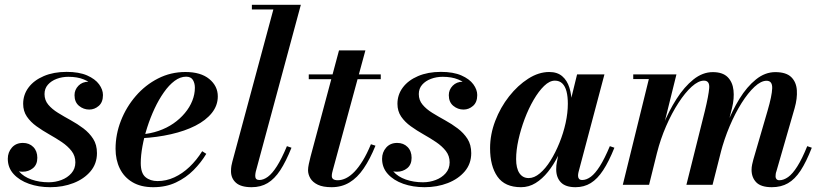

<svg xmlns="http://www.w3.org/2000/svg" viewBox="-20 -770 3426 800"><path d="M189.5 10Q141 10 100.8 -4.2Q60.5 -18.5 36.5 -45Q12.5 -71.5 12.5 -108.5Q12.5 -135.5 29.5 -155Q46.5 -174.5 75.5 -174.5Q102 -174.5 118.8 -157.5Q135.5 -140.5 135.5 -112.5Q135.5 -84 117.2 -69.2Q99 -54.5 74.5 -54.5Q57.5 -54.5 43.8 -61.2Q30 -68 21.8 -80Q13.5 -92 13.5 -108.5H40.5Q40.5 -77.5 59.5 -55.5Q78.5 -33.5 111.2 -22Q144 -10.5 183 -10.5Q210.5 -10.5 235.8 -20Q261 -29.5 277.5 -48.2Q294 -67 294 -93.5Q294 -120.5 278.2 -140.8Q262.5 -161 237.8 -177.8Q213 -194.5 185 -210.2Q157 -226 132.2 -243.8Q107.5 -261.5 92 -284.2Q76.5 -307 76.5 -337.5Q76.5 -375.5 99 -405.5Q121.5 -435.5 162.5 -453Q203.5 -470.5 257.5 -470.5Q309 -470.5 342.8 -455.8Q376.5 -441 392.8 -418.8Q409 -396.5 409 -374Q409 -344 391.5 -328.8Q374 -313.5 352 -313.5Q328 -313.5 309.2 -329Q290.5 -344.5 290.5 -373.5Q290.5 -396 306.8 -412.8Q323 -429.5 349 -429.5Q371.5 -429.5 389.8 -414Q408 -398.5 408 -374H384.5Q384.5 -393.5 370.2 -410.8Q356 -428 329.2 -439Q302.5 -450 265 -450Q239 -450 216.2 -441.5Q193.5 -433 179.5 -417Q165.5 -401 165.5 -378Q165.5 -352.5 181.2 -333.8Q197 -315 221.8 -299.8Q246.5 -284.5 274.8 -269Q303 -253.5 327.8 -234.8Q352.5 -216 368.2 -191.5Q384 -167 384 -132Q384 -88 357.2 -56.2Q330.5 -24.5 286.2 -7.2Q242 10 189.5 10Z M618.5 10Q567 10 532 -10.8Q497 -31.5 479.2 -67.8Q461.5 -104 461.5 -150Q461.5 -210 483.8 -267Q506 -324 545.8 -370Q585.5 -416 638.5 -443Q691.5 -470 752.5 -470Q816.5 -470 852 -440.8Q887.5 -411.5 887.5 -368.5Q887.5 -330.5 862.8 -299.5Q838 -268.5 794.2 -246.2Q750.5 -224 692.5 -210.8Q634.5 -197.5 568.5 -194V-210Q607 -213 641 -224.8Q675 -236.5 702.5 -255.5Q730 -274.5 750.2 -298.8Q770.5 -323 781.2 -350Q792 -377 792 -404.5Q792 -423 783.8 -436.8Q775.5 -450.5 755.5 -450.5Q731 -450.5 707.5 -433Q684 -415.5 662.8 -385.2Q641.5 -355 624 -317.5Q606.5 -280 593.5 -239.5Q580.5 -199 573.5 -160.5Q566.5 -122 566.5 -90.5Q566.5 -48.5 586.2 -32Q606 -15.5 636.5 -15.5Q672.5 -15.5 706.2 -31Q740 -46.5 769.5 -74.5Q799 -102.5 822.5 -140L839.5 -129Q818 -93 786.5 -61.2Q755 -29.5 713.2 -9.8Q671.5 10 618.5 10Z M1028.5 10Q984 10 963.2 -8.5Q942.5 -27 942.5 -56.5Q942.5 -69 944.2 -79Q946 -89 948 -96L1119 -730.5H1029.5V-750H1233.5L1045.5 -54Q1044.5 -49.5 1044 -45Q1043.5 -40.5 1043.5 -37Q1043.5 -20 1060.5 -20Q1078 -20 1096.2 -33.5Q1114.5 -47 1134 -77.8Q1153.5 -108.5 1175.5 -161L1194.5 -154.5Q1171.5 -97 1147.8 -60.8Q1124 -24.5 1095.2 -7.2Q1066.5 10 1028.5 10Z M1361.5 10Q1326 10 1304.5 -0.2Q1283 -10.5 1273.2 -27Q1263.5 -43.5 1263.5 -61Q1263.5 -71.5 1266.8 -87Q1270 -102.5 1274 -117.5L1392.5 -560H1502.5L1367 -62Q1365.5 -56.5 1364 -50Q1362.5 -43.5 1362.5 -36.5Q1362.5 -19 1387.5 -19Q1404 -19 1421.5 -27.5Q1439 -36 1456.5 -54Q1474 -72 1491.5 -100.5Q1509 -129 1525.5 -169L1544.5 -163Q1521.5 -106.5 1495.2 -68Q1469 -29.5 1436.2 -9.8Q1403.5 10 1361.5 10ZM1266.5 -440V-460H1566.5V-440Z M1749 10Q1700.5 10 1660.2 -4.2Q1620 -18.5 1596 -45Q1572 -71.5 1572 -108.5Q1572 -135.5 1589 -155Q1606 -174.5 1635 -174.5Q1661.5 -174.5 1678.2 -157.5Q1695 -140.5 1695 -112.5Q1695 -84 1676.8 -69.2Q1658.5 -54.5 1634 -54.5Q1617 -54.5 1603.2 -61.2Q1589.5 -68 1581.2 -80Q1573 -92 1573 -108.5H1600Q1600 -77.5 1619 -55.5Q1638 -33.5 1670.8 -22Q1703.5 -10.5 1742.5 -10.5Q1770 -10.5 1795.2 -20Q1820.5 -29.5 1837 -48.2Q1853.5 -67 1853.5 -93.5Q1853.5 -120.5 1837.8 -140.8Q1822 -161 1797.2 -177.8Q1772.5 -194.5 1744.5 -210.2Q1716.5 -226 1691.8 -243.8Q1667 -261.5 1651.5 -284.2Q1636 -307 1636 -337.5Q1636 -375.5 1658.5 -405.5Q1681 -435.5 1722 -453Q1763 -470.5 1817 -470.5Q1868.5 -470.5 1902.2 -455.8Q1936 -441 1952.2 -418.8Q1968.5 -396.5 1968.5 -374Q1968.5 -344 1951 -328.8Q1933.5 -313.5 1911.5 -313.5Q1887.5 -313.5 1868.8 -329Q1850 -344.5 1850 -373.5Q1850 -396 1866.2 -412.8Q1882.5 -429.5 1908.5 -429.5Q1931 -429.5 1949.2 -414Q1967.5 -398.5 1967.5 -374H1944Q1944 -393.5 1929.8 -410.8Q1915.5 -428 1888.8 -439Q1862 -450 1824.5 -450Q1798.5 -450 1775.8 -441.5Q1753 -433 1739 -417Q1725 -401 1725 -378Q1725 -352.5 1740.8 -333.8Q1756.5 -315 1781.2 -299.8Q1806 -284.5 1834.2 -269Q1862.5 -253.5 1887.2 -234.8Q1912 -216 1927.8 -191.5Q1943.5 -167 1943.5 -132Q1943.5 -88 1916.8 -56.2Q1890 -24.5 1845.8 -7.2Q1801.5 10 1749 10Z M2151 10Q2083.5 10 2052.8 -34Q2022 -78 2022 -152.5Q2022 -210 2043.5 -266.2Q2065 -322.5 2101.2 -368.5Q2137.5 -414.5 2181 -442.2Q2224.5 -470 2268.5 -470Q2302 -470 2322.5 -452.5Q2343 -435 2352.5 -404.8Q2362 -374.5 2362 -337Q2362 -308 2355.2 -271.2Q2348.5 -234.5 2335.8 -195.5Q2323 -156.5 2304.8 -119.8Q2286.5 -83 2263 -53.8Q2239.5 -24.5 2211.5 -7.2Q2183.5 10 2151 10ZM2183 -28Q2206 -28 2229.5 -47.8Q2253 -67.5 2273.8 -100.8Q2294.5 -134 2311 -174.8Q2327.5 -215.5 2336.8 -257.8Q2346 -300 2346 -338Q2346 -367.5 2340.5 -389Q2335 -410.5 2323 -422.2Q2311 -434 2292 -434Q2270 -434 2247.2 -412Q2224.5 -390 2203.5 -354Q2182.5 -318 2166.2 -274.8Q2150 -231.5 2140.2 -187.8Q2130.5 -144 2130.5 -107Q2130.5 -69 2144.2 -48.5Q2158 -28 2183 -28ZM2378 10Q2336.5 10 2317 -10.2Q2297.5 -30.5 2297.5 -64.5Q2297.5 -73.5 2298.2 -80.5Q2299 -87.5 2300 -92.5L2315 -171L2340.5 -249.5L2354.5 -337.5L2384.5 -460H2498.5L2390.5 -53Q2388.5 -45 2388.5 -37.5Q2388.5 -30 2392.5 -25Q2396.5 -20 2406 -20Q2423.5 -20 2441.8 -33.5Q2460 -47 2479.5 -77.8Q2499 -108.5 2521 -161L2540 -154.5Q2517 -97 2493.2 -60.8Q2469.5 -24.5 2441.5 -7.2Q2413.5 10 2378 10Z M3196 10Q3151 10 3131.2 -10.2Q3111.5 -30.5 3111.5 -62.5Q3111.5 -73.5 3114 -85Q3116.5 -96.5 3119 -105.5L3178 -308Q3196.5 -371 3197.5 -402.2Q3198.5 -433.5 3174 -433.5Q3151 -433.5 3124 -408.5Q3097 -383.5 3070 -340.8Q3043 -298 3020.2 -244.2Q2997.5 -190.5 2982.5 -133H2969.5Q2984.5 -190 3007.5 -249.2Q3030.5 -308.5 3061.2 -358.5Q3092 -408.5 3129.8 -439Q3167.5 -469.5 3210.5 -469.5Q3255.5 -469.5 3276.8 -448.8Q3298 -428 3300.2 -394Q3302.5 -360 3291 -319.5L3215 -56Q3213 -51 3212.2 -45.2Q3211.5 -39.5 3211.5 -34.5Q3211.5 -28 3215.5 -23.5Q3219.5 -19 3227.5 -19Q3245 -19 3263.8 -32.2Q3282.5 -45.5 3302.2 -76.8Q3322 -108 3343.5 -161L3362.5 -154.5Q3339.5 -95.5 3315.8 -59.2Q3292 -23 3263.2 -6.5Q3234.5 10 3196 10ZM2575 0 2683.5 -440.5H2618.5V-460H2798.5L2684.5 0ZM2840 0 2917 -308Q2932.5 -372 2935 -403Q2937.5 -434 2913 -434Q2890 -434 2862.2 -409Q2834.5 -384 2806.8 -341.2Q2779 -298.5 2755.5 -244.5Q2732 -190.5 2717.5 -133H2704.5Q2719 -190 2743 -249Q2767 -308 2799 -358Q2831 -408 2869.2 -438.8Q2907.5 -469.5 2950 -469.5Q2991 -469.5 3011.8 -448.8Q3032.5 -428 3036.2 -394Q3040 -360 3030 -319.5L2949 0Z"/></svg>

Font: Bodoni Moda 11pt SemiBold
Style: Italic
Weight: 600
Italic angle: -13°
Designer: Owen Earl
Foundry: indestructible type
Version: Version 2.004